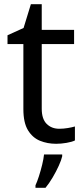

<svg xmlns="http://www.w3.org/2000/svg" viewBox="-20 -679 401 920"><path d="M264 -62Q284 -62 305 -65.5Q326 -69 339 -73V-6Q325 1 299 5.5Q273 10 249 10Q207 10 171.5 -4.5Q136 -19 114 -55Q92 -91 92 -156V-468H16V-510L93 -545L128 -659H180V-536H335V-468H180V-158Q180 -109 203.5 -85.5Q227 -62 264 -62ZM278 70Q274 88 261.5 115.5Q249 143 232.5 171Q216 199 198 221H150V209Q158 192 166.5 165.5Q175 139 182 110.5Q189 82 191 61H278Z"/></svg>

Font: Noto Sans Buhid
Style: Regular
Weight: 400
Designer: Monotype Design Team
Foundry: Monotype Imaging Inc.
Version: Version 2.001